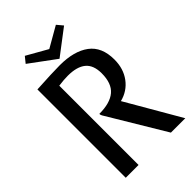

<svg xmlns="http://www.w3.org/2000/svg" viewBox="-245 -920 1010 1010"><g transform="rotate(-45 260.0 -414.5)"><path d="M403.8 -795.9 263.2 -689 118.2 -795.9 145 -829.1 261.2 -763.2 376 -829.1ZM464.8 -481.9Q464.8 -414.1 429.4 -366.2Q394 -318.4 334 -303.2L509.8 0H402.8L210.9 -319.8Q206.1 -327.1 206.1 -335.9Q286.6 -335.9 326.4 -369.6Q366.2 -403.3 366.2 -478Q366.2 -539.1 332.3 -567.1Q298.3 -595.2 231 -595.2Q200.7 -595.2 162.1 -589.8V0H66.9V-657.2Q187.5 -664.1 240.2 -664.1Q345.7 -664.1 405.3 -619.9Q464.8 -575.7 464.8 -481.9Z"/></g></svg>

Font: Sansita Light
Style: Regular
Weight: 300
Designer: Pablo Cosgaya
Foundry: Omnibus-Type
Version: Version 1.006;hotconv 1.0.109;makeotfexe 2.5.65596